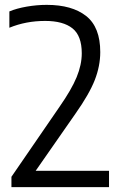

<svg xmlns="http://www.w3.org/2000/svg" viewBox="-20 -769 498 789"><path d="M27 0V-42.5L224.5 -330Q274 -401 295 -452Q316 -503 316 -550Q316 -622 277.8 -652.5Q239.5 -683 165.5 -683Q86.5 -683 18.5 -655V-722Q48 -734.5 89.8 -741.8Q131.5 -749 172 -749Q276 -749 334 -703.2Q392 -657.5 392 -555Q392 -498 369.5 -440.2Q347 -382.5 289.5 -301L126.5 -67H428V0Z"/></svg>

Font: Encode Sans Semi Condensed
Style: Regular
Weight: 400
Width: 4
Designer: Multiple Designers
Foundry: Impallari Type
Version: Version 3.000; ttfautohint (v1.8.3) -l 8 -r 50 -G 200 -x 14 